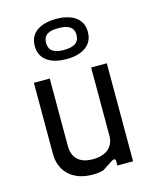

<svg xmlns="http://www.w3.org/2000/svg" viewBox="-118 -855 760 946"><g transform="rotate(-15 262.5 -382.0)"><path d="M236 12C259 12 276 10 292 5L346 -30C357 -37 365 -34 365 -22V0H445V-500H365V-152C365 -96 326 -61 258 -61C186 -61 154 -98 154 -156V-500H73V-138C73 -49 133 12 236 12ZM260 -571C326 -571 395 -596 395 -674C395 -751 326 -776 260 -776C193 -776 124 -751 124 -674C124 -598 189 -571 260 -571ZM258 -618C217 -618 182 -629 182 -674C182 -717 212 -729 258 -729C302 -729 337 -718 337 -674C337 -629 302 -618 258 -618Z"/></g></svg>

Font: Finlandica
Style: Regular
Weight: 400
Designer: Niklas Ekholm, Juho Hiilivirta, Jaakko Suomalainen
Foundry: Helsinki Type Studio
Version: Version 2.000;Glyphs 3.2 (3202)